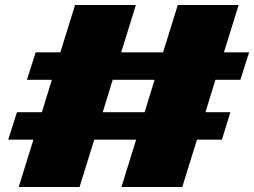

<svg xmlns="http://www.w3.org/2000/svg" viewBox="-20 -735 1019 770"><path d="M525 -715 466 -525H634L693 -715H937L878 -525H979L944 -415H844L804 -285H904L870 -175H770L711 15H467L526 -175H358L299 15H55L114 -175H13L48 -285H148L188 -415H88L123 -525H222L281 -715ZM432 -415 392 -285H560L600 -415Z"/></svg>

Font: Pathway Extreme 8pt Thin 12pt Black
Style: Italic
Weight: 900
Italic angle: -8°
Version: Version 1.001;gftools[0.9.26]